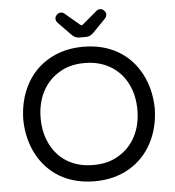

<svg xmlns="http://www.w3.org/2000/svg" viewBox="-59 -935 911 1000"><g transform="rotate(-5 396.5 -434.5)"><path d="M339.8 -761.7 273.4 -830.1Q265.6 -839.8 265.6 -850.6Q265.6 -861.3 274.9 -870.6Q284.2 -879.9 295.9 -879.9Q306.6 -879.9 314.5 -873L390.6 -808.6Q396.5 -804.7 398.4 -804.7Q402.3 -804.7 406.2 -808.6L482.4 -873Q490.2 -879.9 501 -879.9Q512.7 -879.9 522 -870.6Q531.2 -861.3 531.2 -850.6Q531.2 -839.8 523.4 -830.1L457 -761.7Q438.5 -742.2 417 -742.2H379.9Q358.4 -742.2 339.8 -761.7ZM215.8 -34.2Q139.6 -79.1 97.2 -158.7Q54.7 -238.3 52.7 -340.8Q54.7 -443.4 96.7 -522.5Q138.7 -602.5 216.8 -647.5Q294.9 -692.4 396.5 -692.4Q499 -692.4 577.1 -647.5Q653.3 -602.5 695.8 -522.5Q738.3 -442.4 740.2 -340.8Q738.3 -239.3 696.3 -160.2Q653.3 -79.1 575.7 -34.2Q498 10.7 396.5 10.7Q293.9 10.7 215.8 -34.2ZM531.2 -109.4Q587.9 -143.6 618.7 -203.6Q649.4 -263.7 649.4 -340.8Q649.4 -417 619.1 -477.5Q587.9 -539.1 530.3 -573.2Q472.7 -607.4 396.5 -607.4Q317.4 -607.4 261.7 -572.3Q205.1 -538.1 174.3 -478Q143.6 -418 143.6 -340.8Q143.6 -264.6 173.8 -204.1Q205.1 -141.6 262.2 -107.9Q319.3 -74.2 396.5 -74.2Q475.6 -74.2 531.2 -109.4Z"/></g></svg>

Font: YuPearl-Regular
Style: Regular
Weight: 400
Designer: Max Yao
Foundry: Max-Everyday
Version: Version 1.011; ttfautohint (v1.8.3)